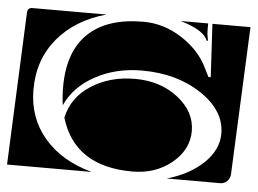

<svg xmlns="http://www.w3.org/2000/svg" viewBox="-41 -541 783 583"><g transform="rotate(5 350.0 -250.0)"><path d="M161 -167Q174 -229 231 -266Q288 -303 365 -303Q442 -303 496 -261Q550 -219 550 -160Q550 -103 500.5 -62.5Q451 -22 381 -22Q204 -22 161 -167ZM0 -10 20 -475Q21 -490 35 -490H261Q167 -464 113.5 -399.5Q60 -335 60 -244Q60 -158 112.5 -96.5Q165 -35 258 -10ZM149 -260Q149 -367 206.5 -422.5Q264 -478 375 -478Q437 -478 491.5 -443Q546 -408 571 -358L586 -328H593L584 -490H700L680 -40Q679 -27 670.5 -18.5Q662 -10 650 -10H487Q556 -30 598 -70.5Q640 -111 640 -160Q640 -230 565 -280Q490 -330 384 -330Q304 -330 241 -295.5Q178 -261 153 -204Q149 -230 149 -260ZM487 -490H571V-470Q571 -455 575 -438L571 -437Q569 -444 562 -452Q542 -474 487 -490Z"/></g></svg>

Font: PrimecolorB
Style: Medium
Weight: 500
Designer: gluk
Foundry: gluk
Version: Version 0.672